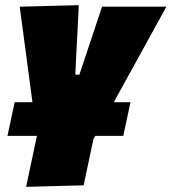

<svg xmlns="http://www.w3.org/2000/svg" viewBox="-20 -528 666 746"><path d="M9 0 37 -131H106Q104 -146.5 102 -161.5Q100 -176.5 98 -191.5L86 -281.5Q79 -335 71.5 -390.5Q64 -446 56.5 -502L286 -508Q284 -464 282 -423.5Q280 -383 277.5 -339.5L272.5 -238H288.5L376.5 -502H626.5Q594.5 -444.5 563 -386.8Q531.5 -329 500.5 -273L449.5 -180.5Q442.5 -168 435.8 -155.8Q429 -143.5 422.5 -131H487L459 0H350Q346.5 7 342.5 14Q333 58.5 323.8 103Q314.5 147.5 305 192L81.5 198Q92 148 102.5 98.5Q113 49 123.5 0Z"/></svg>

Font: Commissioner Black
Style: Italic
Weight: 900
Italic angle: -12°
Designer: Kostas Bartsokas
Foundry: Kostas Bartsokas
Version: Version 1.000; ttfautohint (v1.8.3)